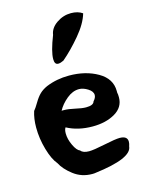

<svg xmlns="http://www.w3.org/2000/svg" viewBox="-105 -736 616 809"><g transform="rotate(-15 202.5 -332.0)"><path d="M18 -243Q18 -282 28 -313Q36 -322 49 -344Q62 -366 75 -378.5Q88 -391 108 -400Q154 -419 208 -419Q280 -419 333 -388.5Q386 -358 386 -304V-297Q388 -290 388 -276Q388 -233 348 -209.5Q308 -186 250 -186Q186 -186 138 -212Q132 -204 132 -187Q132 -162 145 -134.5Q158 -107 172 -102Q182 -89 208 -89Q228 -89 278 -99.5Q328 -110 346 -110Q380 -110 380 -85Q380 -76 376 -65Q372 -14 210 6Q206 7 196 7Q150 7 115 -20Q80 -47 66 -75Q46 -98 32 -146.5Q18 -195 18 -243ZM140 -284H142H150Q170 -284 198 -277.5Q226 -271 244 -271Q276 -271 280 -287Q292 -300 292 -312Q292 -328 272 -340.5Q252 -353 234 -353Q206 -353 180 -331.5Q154 -310 140 -284ZM162 -503Q162 -536 188 -602Q192 -631 221 -651Q250 -671 284 -671Q314 -671 334 -657Q322 -615 282 -567.5Q242 -520 202 -486Q188 -479 178 -479Q162 -479 162 -503Z"/></g></svg>

Font: NaniFont Regular
Style: Regular
Weight: 400
Designer: Nanigashitei
Version: Version 1.036